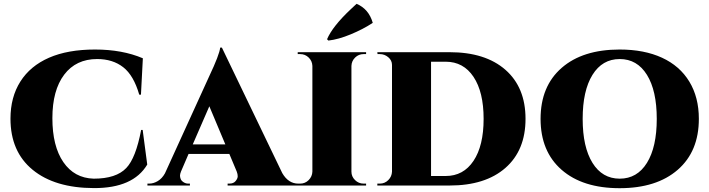

<svg xmlns="http://www.w3.org/2000/svg" viewBox="-20 -974 3723 1008"><path d="M35 -351Q35 -464 87 -546Q139 -628 237.5 -671Q336 -714 479 -714Q622 -714 730 -668L720 -477H711Q682 -578 627 -621Q572 -664 490 -664Q379 -664 317 -582Q255 -500 255 -353.5Q255 -207 312.5 -123Q370 -39 472 -36Q590 -36 643 -92Q693 -144 721 -292H729L753 -110Q679 14 473.5 13.5Q268 13 151.5 -82.5Q35 -178 35 -351Z M1546 -10H1554V0H1175V-10H1184Q1206 -10 1217 -23.5Q1228 -37 1228 -48.5Q1228 -60 1223 -73L1184 -166H970L930 -73Q925 -60 925 -52Q925 -44 928.5 -34.5Q932 -25 943.5 -17.5Q955 -10 968 -10H977V0H754V-10H763Q786 -10 808.5 -23.5Q831 -37 846 -64L1079 -575Q1132 -687 1136 -724H1145L1462 -65Q1494 -10 1546 -10ZM992 -216H1163L1079 -416Z M1704 -761 1697 -768Q1726 -836 1822 -926Q1838 -941 1852 -954Q1916 -927 1937 -854Q1887 -821 1822 -794Q1757 -767 1704 -761ZM1556 -10Q1582 -10 1600.5 -28.5Q1619 -47 1620 -73V-628Q1619 -654 1600.5 -672Q1582 -690 1556 -690H1543V-700H1902V-690H1889Q1863 -690 1844.5 -672Q1826 -654 1825 -628V-73Q1825 -47 1844 -28.5Q1863 -10 1889 -10H1902V0H1543V-10Z M2340 0H1961V-10H1974Q2000 -10 2018.5 -28.5Q2037 -47 2038 -73V-633Q2038 -657 2018.5 -673.5Q1999 -690 1974 -690H1962L1961 -700H2340Q2528 -700 2633.5 -607.5Q2739 -515 2739 -350Q2739 -185 2633.5 -92.5Q2528 0 2340 0ZM2243 -650V-50H2320Q2413 -50 2466 -129.5Q2519 -209 2519 -350Q2519 -491 2466 -570.5Q2413 -650 2320 -650Z M3233 -714Q3362 -714 3455.5 -671Q3549 -628 3599 -545.5Q3649 -463 3649 -350Q3649 -179 3538 -82.5Q3427 14 3233 14Q3039 14 2928.5 -82.5Q2818 -179 2818 -350Q2818 -521 2928.5 -617.5Q3039 -714 3233 -714ZM3090.5 -119Q3142 -36 3233.5 -36Q3325 -36 3376.5 -119Q3428 -202 3428 -350Q3428 -498 3376.5 -581Q3325 -664 3233.5 -664Q3142 -664 3090.5 -581Q3039 -498 3039 -350Q3039 -202 3090.5 -119Z"/></svg>

Font: Cinzel Decorative Black
Style: Regular
Weight: 900
Designer: Natanael Gama
Version: Version 1.002;PS 001.002;hotconv 1.0.56;makeotf.lib2.0.21325